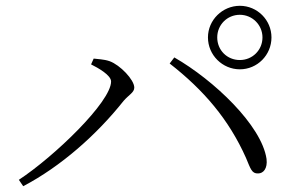

<svg xmlns="http://www.w3.org/2000/svg" viewBox="-20 -733 1040 662"><path d="M697 -604C697 -543 747 -494 807 -494C867 -494 916 -543 916 -604C916 -664 867 -713 807 -713C747 -713 697 -664 697 -604ZM729 -604C729 -647 763 -682 807 -682C850 -682 885 -647 885 -604C885 -560 850 -526 807 -526C763 -526 729 -560 729 -604ZM294 -511C318 -499 363 -474 363 -452C363 -382 168 -194 45 -113L60 -91C190 -159 314 -269 406 -385C424 -406 443 -414 443 -431C443 -458 394 -509 358 -522C338 -529 316 -529 303 -531ZM870 -135C888 -135 903 -152 899 -185C882 -301 717 -457 581 -535L565 -514C683 -422 769 -321 828 -189C844 -151 848 -134 870 -135Z"/></svg>

Font: Noto Serif CJK KR Light
Style: Regular
Weight: 300
Designer: Ryoko NISHIZUKA 西塚涼子 (kana & ideographs); Frank Grießhammer (Latin, Greek & Cyrillic); Wenlong ZHANG 张文龙 (bopomofo); San
Foundry: Adobe
Version: Version 2.001;hotconv 1.1.0;makeotfexe 2.6.0